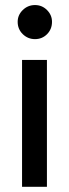

<svg xmlns="http://www.w3.org/2000/svg" viewBox="-20 -721 266 741"><path d="M161.1 -489.7V0H65.1V-489.7ZM48.2 -636.7Q48.2 -663.1 67.9 -682.3Q87.7 -701.5 115 -701.5Q142.3 -701.5 161.5 -682.2Q180.7 -663 180.7 -636.7Q180.7 -608.5 161.7 -589.2Q142.7 -570 115 -570Q87.7 -570 67.9 -589.2Q48.2 -608.5 48.2 -636.7Z"/></svg>

Font: Lineal Thin
Style: Regular
Weight: 200
Designer: Created by Frank Adebiaye with contributions from Anton Moglia & Ariel Martín Pérez
Created by Frank ADEBIAYE with FontF
Foundry: Velvetyne Type Foundry
Version: Version 2.000;Glyphs 3.2 (3227)